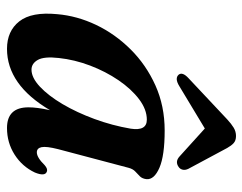

<svg xmlns="http://www.w3.org/2000/svg" viewBox="-96 -620 727 576"><g transform="rotate(90 268.0 -332.5)"><path d="M428 -143Q419 -107.5 422 -93.2Q425 -79 437.5 -79Q453 -79 476 -102.5Q487.5 -112.5 495.5 -109Q510.5 -103.5 498 -73Q480 -35 444.2 -12.2Q408.5 10.5 364.5 10.5Q302.5 10.5 302.5 -54Q302.5 -67 304.5 -82.2Q306.5 -97.5 311 -118.5Q235 10.5 127 10.5Q73.5 10.5 44.5 -26.5Q15.5 -63.5 23 -140Q28 -199.5 55.2 -256.8Q82.5 -314 128.8 -360.5Q175 -407 236.8 -434.8Q298.5 -462.5 372 -462.5Q447.5 -462.5 483.8 -446.8Q520 -431 518 -408Q516.5 -395.5 509.8 -388.5Q503 -381.5 495.2 -374.5Q487.5 -367.5 484 -354.5ZM154.5 -145Q149.5 -101 160.2 -82Q171 -63 189.5 -63Q213.5 -63 240.5 -88.2Q267.5 -113.5 292.8 -156.2Q318 -199 337.5 -252Q357 -305 366.5 -360.5Q374 -409 339.5 -409Q309 -409 278.2 -385.8Q247.5 -362.5 221.2 -324Q195 -285.5 177.2 -238.8Q159.5 -192 154.5 -145ZM239 -506.5Q215.5 -492 204.5 -504.5Q195.5 -516 215 -534L338.5 -650Q352 -662.5 363.5 -669.5Q375 -676.5 388.5 -676.5Q402 -676.5 409.8 -669.5Q417.5 -662.5 424.5 -650L487 -533.5Q491.5 -524 489.5 -516.2Q487.5 -508.5 481.5 -504.5Q465.5 -493 450 -507L366 -583Z"/></g></svg>

Font: Fraunces 72pt S050 SemiBold
Style: Italic
Weight: 600
Italic angle: -16°
Version: Version 1.000; ttfautohint (v1.8.3)